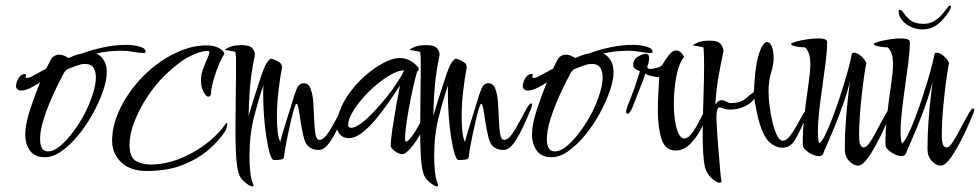

<svg xmlns="http://www.w3.org/2000/svg" viewBox="-20 -590 3496 685"><path d="M140 -29Q104 -29 87 -52.5Q70 -76 70 -110Q70 -146 87 -198Q104 -250 123 -296Q106 -285 88 -276Q70 -267 56 -267Q46 -267 41.5 -272Q37 -277 37 -283Q37 -288 40 -298Q43 -308 50.5 -317Q58 -326 69 -326Q73 -326 73 -323Q73 -322 72.5 -321.5Q72 -321 72 -320Q71 -318 71 -316Q71 -312 76 -312Q79 -312 83.5 -313Q88 -314 93 -317Q103 -322 116 -329.5Q129 -337 145 -345L160 -375Q166 -386 174 -390.5Q182 -395 189 -395Q200 -395 208.5 -391.5Q217 -388 224 -383Q235 -388 247.5 -392.5Q260 -397 272 -399Q310 -413 351 -421.5Q392 -430 432 -430Q454 -430 477 -424Q500 -418 500 -405Q500 -401 492 -401Q476 -401 455.5 -405Q435 -409 415 -409Q390 -409 367 -406.5Q344 -404 324 -399Q340 -392 350.5 -375Q361 -358 361 -332Q361 -304 347.5 -265Q334 -226 311.5 -185Q289 -144 260 -108.5Q231 -73 200 -51Q169 -29 140 -29ZM151 -50Q172 -50 194.5 -69Q217 -88 239 -117Q261 -146 278 -177Q286 -191 296.5 -215Q307 -239 314.5 -266Q322 -293 322 -315Q322 -335 313.5 -348.5Q305 -362 282 -362Q271 -362 254 -356Q237 -350 218 -342Q214 -338 210.5 -333.5Q207 -329 205 -324Q186 -289 167 -246.5Q148 -204 135.5 -164Q123 -124 123 -94Q123 -50 151 -50Z M503 20Q445 20 412.5 -11Q380 -42 380 -87Q380 -135 400 -183.5Q420 -232 454 -276Q488 -320 531 -354Q574 -388 622 -408Q670 -428 716 -428Q744 -428 762 -418Q780 -408 780 -398Q780 -395 778 -393Q774 -389 766.5 -372.5Q759 -356 751.5 -335Q744 -314 738.5 -292.5Q733 -271 733 -256Q731 -245 723 -245Q716 -245 706.5 -261.5Q697 -278 697 -306Q697 -324 704.5 -344Q712 -364 719.5 -380.5Q727 -397 727 -404Q727 -408 723.5 -408Q720 -408 717 -408Q696 -408 658 -389.5Q620 -371 569 -322Q535 -289 506 -245Q477 -201 459.5 -156Q442 -111 442 -73Q442 -29 464.5 -16Q487 -3 516 -3Q566 -3 616.5 -22Q667 -41 711.5 -74Q756 -107 786 -149Q787 -151 788 -151.5Q789 -152 789 -152Q791 -152 791 -148Q791 -143 788.5 -134Q786 -125 782 -120Q762 -89 725 -56.5Q688 -24 633 -2Q578 20 503 20Z M880 75Q872 75 854 60.5Q836 46 831 27Q824 2 822 -39Q820 -80 820 -128Q820 -179 821 -232.5Q822 -286 822 -331Q822 -353 822 -371.5Q822 -390 820 -404Q818 -406 808.5 -407.5Q799 -409 790.5 -410.5Q782 -412 782 -412Q782 -414 797.5 -421.5Q813 -429 842 -429Q871 -429 880 -418Q889 -407 889 -399Q889 -396 889 -393Q889 -390 888 -387Q880 -348 876 -316.5Q872 -285 870 -252.5Q868 -220 867 -177Q868 -180 876.5 -208.5Q885 -237 905 -298Q921 -349 931 -364.5Q941 -380 948 -381Q950 -380 959 -377Q968 -374 977 -367.5Q986 -361 986 -351V-349Q979 -312 973.5 -265Q968 -218 968 -174Q968 -146 970.5 -122Q973 -98 980 -83Q980 -87 986.5 -109Q993 -131 1002 -159.5Q1011 -188 1019 -214Q1027 -240 1031 -253Q1039 -277 1045.5 -285Q1052 -293 1064 -293Q1081 -293 1088.5 -272.5Q1096 -252 1098 -222Q1100 -192 1101 -162Q1102 -132 1105.5 -111.5Q1109 -91 1120 -91Q1133 -91 1147 -110.5Q1161 -130 1174.5 -156Q1188 -182 1199 -201.5Q1210 -221 1216 -221Q1219 -221 1219 -216Q1219 -212 1216 -203Q1202 -169 1186 -135Q1170 -101 1153 -78Q1136 -55 1117 -55Q1093 -55 1079 -69Q1069 -78 1063 -102.5Q1057 -127 1053 -154Q1049 -181 1045.5 -200.5Q1042 -220 1038 -220Q1035 -220 1029.5 -202.5Q1024 -185 1018 -159Q1012 -133 1006.5 -106.5Q1001 -80 997.5 -60Q994 -40 994 -35Q994 -23 983.5 -21Q973 -19 957 -19Q950 -19 943 -41.5Q936 -64 930.5 -99.5Q925 -135 922 -175Q919 -215 919 -249Q919 -260 919 -269.5Q919 -279 920 -287Q904 -241 887 -175.5Q870 -110 870 -34Q870 -3 873 24Q876 51 883 66Q884 68 884 71Q884 75 880 75Z M1416 -40Q1405 -40 1392 -48.5Q1379 -57 1374 -67Q1374 -90 1380 -130Q1386 -170 1393.5 -212.5Q1401 -255 1407 -285Q1389 -257 1366 -224Q1343 -191 1319 -162.5Q1295 -134 1270.5 -115.5Q1246 -97 1225 -97Q1204 -97 1192 -111.5Q1180 -126 1180 -145Q1180 -150 1182 -158Q1191 -204 1217.5 -244.5Q1244 -285 1278.5 -316Q1313 -347 1347 -365Q1381 -383 1405 -383Q1423 -383 1439.5 -375.5Q1456 -368 1471 -351Q1474 -348 1474 -344Q1474 -339 1468 -334Q1461 -310 1453.5 -276.5Q1446 -243 1439.5 -207.5Q1433 -172 1429 -142Q1425 -112 1425 -96Q1425 -85 1428 -85Q1436 -85 1448.5 -102Q1461 -119 1473 -141Q1485 -163 1494.5 -180Q1504 -197 1506 -197Q1509 -197 1509 -189Q1509 -172 1498 -147Q1487 -122 1471.5 -97.5Q1456 -73 1440.5 -56.5Q1425 -40 1416 -40ZM1233 -134Q1247 -134 1268.5 -150Q1290 -166 1313.5 -191Q1337 -216 1359.5 -244Q1382 -272 1398.5 -297.5Q1415 -323 1422 -339Q1402 -339 1376 -324.5Q1350 -310 1323 -287.5Q1296 -265 1273 -238.5Q1250 -212 1236 -187Q1222 -162 1222 -144Q1222 -134 1233 -134Z M1539 75Q1531 75 1513 60.5Q1495 46 1490 27Q1483 2 1481 -39Q1479 -80 1479 -128Q1479 -179 1480 -232.5Q1481 -286 1481 -331Q1481 -353 1481 -371.5Q1481 -390 1479 -404Q1477 -406 1467.5 -407.5Q1458 -409 1449.5 -410.5Q1441 -412 1441 -412Q1441 -414 1456.5 -421.5Q1472 -429 1501 -429Q1530 -429 1539 -418Q1548 -407 1548 -399Q1548 -396 1548 -393Q1548 -390 1547 -387Q1539 -348 1535 -316.5Q1531 -285 1529 -252.5Q1527 -220 1526 -177Q1527 -180 1535.5 -208.5Q1544 -237 1564 -298Q1580 -349 1590 -364.5Q1600 -380 1607 -381Q1609 -380 1618 -377Q1627 -374 1636 -367.5Q1645 -361 1645 -351V-349Q1638 -312 1632.5 -265Q1627 -218 1627 -174Q1627 -146 1629.5 -122Q1632 -98 1639 -83Q1639 -87 1645.5 -109Q1652 -131 1661 -159.5Q1670 -188 1678 -214Q1686 -240 1690 -253Q1698 -277 1704.5 -285Q1711 -293 1723 -293Q1740 -293 1747.5 -272.5Q1755 -252 1757 -222Q1759 -192 1760 -162Q1761 -132 1764.5 -111.5Q1768 -91 1779 -91Q1792 -91 1806 -110.5Q1820 -130 1833.5 -156Q1847 -182 1858 -201.5Q1869 -221 1875 -221Q1878 -221 1878 -216Q1878 -212 1875 -203Q1861 -169 1845 -135Q1829 -101 1812 -78Q1795 -55 1776 -55Q1752 -55 1738 -69Q1728 -78 1722 -102.5Q1716 -127 1712 -154Q1708 -181 1704.5 -200.5Q1701 -220 1697 -220Q1694 -220 1688.5 -202.5Q1683 -185 1677 -159Q1671 -133 1665.5 -106.5Q1660 -80 1656.5 -60Q1653 -40 1653 -35Q1653 -23 1642.5 -21Q1632 -19 1616 -19Q1609 -19 1602 -41.5Q1595 -64 1589.5 -99.5Q1584 -135 1581 -175Q1578 -215 1578 -249Q1578 -260 1578 -269.5Q1578 -279 1579 -287Q1563 -241 1546 -175.5Q1529 -110 1529 -34Q1529 -3 1532 24Q1535 51 1542 66Q1543 68 1543 71Q1543 75 1539 75Z M1948 -29Q1912 -29 1895 -52.5Q1878 -76 1878 -110Q1878 -146 1895 -198Q1912 -250 1931 -296Q1914 -285 1896 -276Q1878 -267 1864 -267Q1854 -267 1849.5 -272Q1845 -277 1845 -283Q1845 -288 1848 -298Q1851 -308 1858.5 -317Q1866 -326 1877 -326Q1881 -326 1881 -323Q1881 -322 1880.5 -321.5Q1880 -321 1880 -320Q1879 -318 1879 -316Q1879 -312 1884 -312Q1887 -312 1891.5 -313Q1896 -314 1901 -317Q1911 -322 1924 -329.5Q1937 -337 1953 -345L1968 -375Q1974 -386 1982 -390.5Q1990 -395 1997 -395Q2008 -395 2016.5 -391.5Q2025 -388 2032 -383Q2043 -388 2055.5 -392.5Q2068 -397 2080 -399Q2118 -413 2159 -421.5Q2200 -430 2240 -430Q2262 -430 2285 -424Q2308 -418 2308 -405Q2308 -401 2300 -401Q2284 -401 2263.5 -405Q2243 -409 2223 -409Q2198 -409 2175 -406.5Q2152 -404 2132 -399Q2148 -392 2158.5 -375Q2169 -358 2169 -332Q2169 -304 2155.5 -265Q2142 -226 2119.5 -185Q2097 -144 2068 -108.5Q2039 -73 2008 -51Q1977 -29 1948 -29ZM1959 -50Q1980 -50 2002.5 -69Q2025 -88 2047 -117Q2069 -146 2086 -177Q2094 -191 2104.5 -215Q2115 -239 2122.5 -266Q2130 -293 2130 -315Q2130 -335 2121.5 -348.5Q2113 -362 2090 -362Q2079 -362 2062 -356Q2045 -350 2026 -342Q2022 -338 2018.5 -333.5Q2015 -329 2013 -324Q1994 -289 1975 -246.5Q1956 -204 1943.5 -164Q1931 -124 1931 -94Q1931 -50 1959 -50Z M2390 -53Q2353 -53 2340 -94.5Q2327 -136 2327 -197Q2327 -230 2329 -261.5Q2331 -293 2332 -314Q2316 -316 2303 -319Q2290 -322 2282 -327Q2281 -321 2273.5 -301.5Q2266 -282 2256 -257Q2246 -232 2236 -206Q2227 -184 2218 -184Q2214 -184 2214 -191Q2214 -199 2220 -215Q2232 -244 2243 -274.5Q2254 -305 2263 -336Q2239 -345 2239 -356Q2239 -379 2256.5 -388.5Q2274 -398 2284 -398Q2296 -398 2296 -382Q2296 -374 2293.5 -365Q2291 -356 2289 -351Q2289 -351 2291 -347.5Q2293 -344 2300 -344Q2307 -344 2323.5 -348Q2340 -352 2345 -362Q2353 -376 2366 -393Q2379 -410 2393 -410Q2408 -410 2421 -387Q2402 -365 2393 -317Q2384 -269 2384 -217Q2384 -189 2388 -161Q2392 -133 2400.5 -114.5Q2409 -96 2421 -96Q2433 -96 2444 -109Q2455 -122 2463.5 -137Q2472 -152 2475 -159Q2496 -198 2501 -209.5Q2506 -221 2514 -221Q2517 -221 2517 -217Q2517 -215 2515 -207Q2503 -174 2485.5 -138.5Q2468 -103 2444 -78Q2420 -53 2390 -53Z M2547 62Q2537 62 2519.5 46.5Q2502 31 2495 6Q2491 -11 2489 -40Q2487 -69 2487 -105Q2487 -165 2489.5 -234Q2492 -303 2492 -358Q2492 -376 2491.5 -392Q2491 -408 2490 -420Q2488 -422 2478.5 -423.5Q2469 -425 2460.5 -426.5Q2452 -428 2452 -428Q2452 -430 2467.5 -437.5Q2483 -445 2512 -445Q2542 -445 2551.5 -432.5Q2561 -420 2561 -411Q2561 -409 2561 -406Q2561 -403 2560 -401Q2551 -360 2543.5 -317Q2536 -274 2532 -218Q2536 -221 2539 -225.5Q2542 -230 2550 -232Q2559 -234 2570 -228Q2581 -222 2588 -222Q2623 -223 2639 -237.5Q2655 -252 2670 -262Q2672 -343 2686 -391.5Q2700 -440 2717 -440Q2726 -440 2733 -425.5Q2740 -411 2740 -382Q2740 -359 2731 -330.5Q2722 -302 2722 -264Q2722 -239 2726 -208.5Q2730 -178 2737 -150.5Q2744 -123 2753 -105.5Q2762 -88 2772 -88Q2785 -88 2798 -104.5Q2811 -121 2823 -143Q2835 -165 2844.5 -181.5Q2854 -198 2860 -198Q2863 -198 2863 -193Q2863 -189 2860 -180Q2835 -124 2818 -93.5Q2801 -63 2771 -63Q2748 -63 2725 -83Q2710 -97 2699 -124.5Q2688 -152 2681.5 -183Q2675 -214 2671 -238Q2661 -222 2636.5 -210.5Q2612 -199 2586 -199Q2569 -199 2555 -205Q2545 -210 2541 -202.5Q2537 -195 2536.5 -183.5Q2536 -172 2536 -165Q2537 -139 2539.5 -103.5Q2542 -68 2545 -34Q2548 0 2550 24Q2552 48 2553 50Q2554 52 2554 55Q2554 62 2547 62Z M3042 1Q3025 1 3009.5 -15.5Q2994 -32 2994 -58Q2994 -107 2997.5 -155.5Q3001 -204 3005.5 -242.5Q3010 -281 3012 -299Q3002 -257 2987 -215Q2972 -173 2957 -136.5Q2942 -100 2931 -75.5Q2920 -51 2918 -44Q2914 -33 2901 -33Q2891 -33 2878 -39Q2865 -45 2855.5 -53.5Q2846 -62 2845 -68Q2844 -73 2844 -79.5Q2844 -86 2844 -93Q2844 -122 2849 -170.5Q2854 -219 2865 -294Q2871 -335 2871 -360Q2871 -386 2865.5 -400Q2860 -414 2852 -421Q2836 -421 2819 -424.5Q2802 -428 2802 -433Q2802 -436 2818.5 -441Q2835 -446 2858 -449.5Q2881 -453 2900 -453Q2914 -453 2922.5 -450Q2931 -447 2931 -439Q2931 -411 2926 -370.5Q2921 -330 2914.5 -285Q2908 -240 2903 -197Q2898 -154 2898 -120Q2898 -108 2899 -97.5Q2900 -87 2902 -79Q2910 -81 2922.5 -105.5Q2935 -130 2949.5 -168Q2964 -206 2978 -249Q2992 -292 3003 -331Q3014 -370 3019 -397Q3020 -402 3027 -402Q3038 -402 3051.5 -390.5Q3065 -379 3071 -365Q3068 -353 3063.5 -322Q3059 -291 3054.5 -251.5Q3050 -212 3047.5 -174.5Q3045 -137 3045 -111Q3045 -80 3050 -72Q3055 -64 3062 -64Q3070 -64 3080.5 -78Q3091 -92 3102 -113Q3113 -134 3124 -154.5Q3135 -175 3143.5 -189Q3152 -203 3157 -203Q3161 -203 3161 -198Q3161 -195 3158 -187Q3154 -177 3144.5 -154.5Q3135 -132 3122 -105.5Q3109 -79 3095 -55Q3081 -31 3067 -15Q3053 1 3042 1Z M3269 -485Q3251 -485 3231.5 -493.5Q3212 -502 3199 -517Q3186 -532 3186 -551Q3186 -555 3190 -555Q3197 -555 3205 -542.5Q3213 -530 3228.5 -517.5Q3244 -505 3275 -505Q3297 -505 3313 -515Q3329 -525 3340 -537.5Q3351 -550 3358 -560Q3365 -570 3369 -570Q3373 -570 3373 -566Q3373 -565 3372.5 -564Q3372 -563 3372 -561Q3359 -534 3333 -509.5Q3307 -485 3269 -485ZM3337 1Q3320 1 3304.5 -15.5Q3289 -32 3289 -58Q3289 -107 3292.5 -155.5Q3296 -204 3300.5 -242.5Q3305 -281 3307 -299Q3297 -257 3282 -215Q3267 -173 3252 -136.5Q3237 -100 3226 -75.5Q3215 -51 3213 -44Q3209 -33 3196 -33Q3186 -33 3173 -39Q3160 -45 3150.5 -53.5Q3141 -62 3140 -68Q3139 -73 3139 -79.5Q3139 -86 3139 -93Q3139 -122 3144 -170.5Q3149 -219 3160 -294Q3166 -335 3166 -360Q3166 -386 3160.5 -400Q3155 -414 3147 -421Q3131 -421 3114 -424.5Q3097 -428 3097 -433Q3097 -436 3113.5 -441Q3130 -446 3153 -449.5Q3176 -453 3195 -453Q3209 -453 3217.5 -450Q3226 -447 3226 -439Q3226 -411 3221 -370.5Q3216 -330 3209.5 -285Q3203 -240 3198 -197Q3193 -154 3193 -120Q3193 -108 3194 -97.5Q3195 -87 3197 -79Q3205 -81 3217.5 -105.5Q3230 -130 3244.5 -168Q3259 -206 3273 -249Q3287 -292 3298 -331Q3309 -370 3314 -397Q3315 -402 3322 -402Q3333 -402 3346.5 -390.5Q3360 -379 3366 -365Q3363 -353 3358.5 -322Q3354 -291 3349.5 -251.5Q3345 -212 3342.5 -174.5Q3340 -137 3340 -111Q3340 -80 3345 -72Q3350 -64 3357 -64Q3365 -64 3375.5 -78Q3386 -92 3397 -113Q3408 -134 3419 -154.5Q3430 -175 3438.5 -189Q3447 -203 3452 -203Q3456 -203 3456 -198Q3456 -195 3453 -187Q3449 -177 3439.5 -154.5Q3430 -132 3417 -105.5Q3404 -79 3390 -55Q3376 -31 3362 -15Q3348 1 3337 1Z"/></svg>

Font: Comforter
Style: Regular
Weight: 400
Designer: Robert E. Leuschke
Foundry: Robert E. Leuschke
Version: Version 1.013; ttfautohint (v1.8.3)